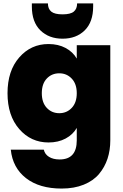

<svg xmlns="http://www.w3.org/2000/svg" viewBox="-20 -825 720 1121"><path d="M263.2 -567.9Q320.3 -567.9 363 -544.9Q405.8 -522 428.2 -482.9V-561H624V-5.9Q624 52.2 607.7 101.8Q591.3 151.4 558.1 190.9Q524.9 230.5 469 253.2Q413.1 275.9 339.8 275.9Q210 275.9 131.8 215.1Q53.7 154.3 43 48.8H235.8Q241.7 75.7 266.1 90.8Q290.5 106 328.1 106Q428.2 106 428.2 -5.9V-78.1Q405.8 -39.1 363 -16.1Q320.3 6.8 263.2 6.8Q160.6 6.8 92.3 -71.5Q23.9 -149.9 23.9 -280.8Q23.9 -411.6 92.3 -489.7Q160.6 -567.9 263.2 -567.9ZM428.2 -280.8Q428.2 -335 398.9 -366Q369.6 -397 326.2 -397Q282.2 -397 253.2 -366.5Q224.1 -335.9 224.1 -280.8Q224.1 -226.1 253.2 -195.1Q282.2 -164.1 326.2 -164.1Q369.6 -164.1 398.9 -195.1Q428.2 -226.1 428.2 -280.8ZM523.9 -787.1Q523.9 -696.3 474.6 -647.7Q425.3 -599.1 345.2 -599.1Q265.6 -599.1 215.8 -647.7Q166 -696.3 166 -787.1V-805.2H259.8Q259.8 -773.4 279.3 -757.3Q298.8 -741.2 345.2 -741.2Q391.6 -741.2 410.9 -757.3Q430.2 -773.4 430.2 -805.2H523.9Z"/></svg>

Font: Poppins ExtraBold
Style: Regular
Weight: 800
Designer: Ninad Kale (Devanagari), Jonny Pinhorn (Latin)
Foundry: Indian Type Foundry
Version: Version 3.200;PS 1.000;hotconv 16.6.54;makeotf.lib2.5.65590